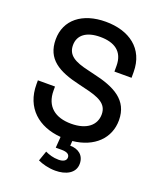

<svg xmlns="http://www.w3.org/2000/svg" viewBox="-165 -816 941 1128"><g transform="rotate(20 305.0 -252.0)"><path d="M318 210C382 210 440 183 440 123C440 70 402 42 351 42L353 12C486 -2 569 -83 569 -196C569 -322 472 -371 337 -401L300 -410C211 -430 164 -456 164 -519C164 -582 213 -619 299 -619C387 -619 446 -582 446 -492V-456H553V-492C553 -639 445 -714 299 -714C154 -714 57 -639 57 -516C57 -393 142 -345 277 -314L314 -305C406 -284 462 -261 462 -194C462 -128 410 -81 311 -81C212 -81 148 -129 148 -229V-254H41V-229C41 -82 140 2 280 13L275 82H312C345 82 362 92 362 112C362 133 342 143 314 143C280 143 254 134 230 123L208 186C236 199 276 210 318 210Z"/></g></svg>

Font: Meta Space Medium
Style: Regular
Weight: 500
Designer: Meta Pool / Florian Karsten
Foundry: Meta Pool / Florian Karsten
Version: Version 2.000;Glyphs 3.1.1 (3137)